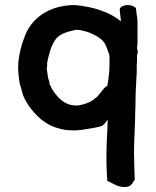

<svg xmlns="http://www.w3.org/2000/svg" viewBox="-20 -623 617 761"><path d="M52 -351C52 -335 56 -302 59 -288C65 -274 67 -258 72 -244C80 -225 90 -208 102 -193C137 -148 177 -116 248 -107H255C261 -107 268 -106 276 -106H277C284 -107 292 -107 301 -108C330 -112 355 -116 382 -123H383L384 -124C395 -131 400 -140 407 -149C406 -106 402 -60 402 -14V25C402 48 404 68 405 90V93L408 95C426 103 448 121 480 118H481C504 115 505 99 514 90V88C514 67 512 48 512 25C512 12 512 -1 511 -14C511 -70 516 -127 516 -184C517 -195 517 -205 517 -215C517 -256 520 -298 522 -338V-359C522 -367 522 -373 523 -382V-405C527 -414 527 -421 523 -432V-435L524 -436V-437C524 -442 524 -446 525 -449V-538C525 -550 522 -561 521 -571V-572C520 -577 520 -583 519 -590V-591C504 -606 470 -608 456 -591L455 -590V-577C456 -566 458 -554 459 -543V-539C414 -575 352 -596 277 -603C175 -603 100 -550 75 -470C64 -443 57 -412 53 -379V-378C53 -373 52 -366 52 -359ZM165 -352 166 -354V-355C166 -357 167 -360 167 -364V-375C174 -409 183 -445 202 -469C217 -488 245 -497 273 -503C277 -504 280 -505 282 -505C285 -505 288 -505 290 -504H296C310 -501 324 -498 336 -493C364 -480 389 -469 400 -441C405 -431 408 -418 413 -407C413 -403 414 -400 414 -397V-366C414 -364 413 -339 413 -339C411 -320 409 -301 405 -282C395 -279 386 -265 380 -257C372 -249 367 -240 360 -235C360 -235 359 -235 359 -235C342 -219 319 -210 290 -205H279C239 -206 215 -230 195 -257C191 -262 184 -273 179 -285V-286H178C176 -289 176 -293 176 -295V-297C176 -297 169 -319 170 -319C169 -324 166 -343 165 -352Z"/></svg>

Font: Hussar Pisanka
Style: Sbd
Weight: 600
Designer: Robert Jablonski
Foundry: Cannot Into Space Fonts
Version: Version 1.070